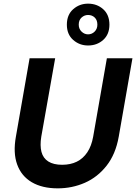

<svg xmlns="http://www.w3.org/2000/svg" viewBox="-20 -1019 745 1051"><path d="M296 12Q211 12 154 -21.5Q97 -55 74 -118.5Q51 -182 67 -271L142 -700H282L206 -271Q198 -222 207 -187.5Q216 -153 244.5 -135Q273 -117 320 -117Q366 -117 400.5 -134Q435 -151 458 -185.5Q481 -220 490 -271L565 -700H705L630 -271Q613 -175 563.5 -112Q514 -49 444.5 -18.5Q375 12 296 12ZM462 -770Q415 -770 380.5 -800.5Q346 -831 346 -884Q346 -938 380.5 -968.5Q415 -999 462 -999Q511 -999 545 -968.5Q579 -938 579 -884Q579 -831 545 -800.5Q511 -770 462 -770ZM462 -831Q483 -831 498 -846Q513 -861 513 -884Q513 -909 498.5 -923Q484 -937 462 -937Q442 -937 426.5 -923Q411 -909 411 -884Q411 -861 426.5 -846Q442 -831 462 -831Z"/></svg>

Font: DM Sans 16pt ExtraBold
Style: Italic
Weight: 800
Italic angle: -10°
Version: Version 4.004;gftools[0.9.30]